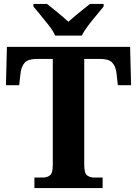

<svg xmlns="http://www.w3.org/2000/svg" viewBox="-20 -951 693 971"><path d="M154 0V-53H196Q218 -53 232.5 -64Q247 -75 247 -118V-653H167Q122 -653 105 -634Q88 -615 84 -582L77 -520H10L15 -714H638L643 -520H576L569 -582Q565 -615 548 -634Q531 -653 486 -653H406V-118Q406 -75 420.5 -64Q435 -53 457 -53H499V0ZM259 -771Q249 -794 228.5 -820.5Q208 -847 186.5 -873Q165 -899 149 -918V-931H218Q239 -915 271.5 -888Q304 -861 326 -841Q341 -855 361 -871.5Q381 -888 401 -904Q421 -920 435 -931H504V-918Q489 -899 467 -873Q445 -847 425 -820.5Q405 -794 394 -771Z"/></svg>

Font: Noto Serif Khojki
Style: Bold
Weight: 700
Version: Version 2.003